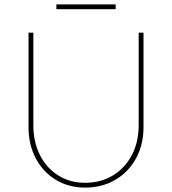

<svg xmlns="http://www.w3.org/2000/svg" viewBox="-20 -849 784 875"><path d="M110 -269V-700H132V-278Q132 -202 162 -142.5Q192 -83 245.5 -49.5Q299 -16 368 -16Q439 -16 494.5 -49.5Q550 -83 581 -142.5Q612 -202 612 -278V-700H634V-269Q634 -190 600 -127.5Q566 -65 505.5 -29.5Q445 6 368 6Q293 6 234.5 -29.5Q176 -65 143 -127.5Q110 -190 110 -269ZM237 -829H507V-807H237Z"/></svg>

Font: Easer Grotesk Variable
Style: Regular
Weight: 400
Designer: Boardeaser, Bonnie Shaver-Troup, Thomas Jockin
Foundry: Lexend
Version: Version 1.001;Glyphs 3.1.2 (3151)